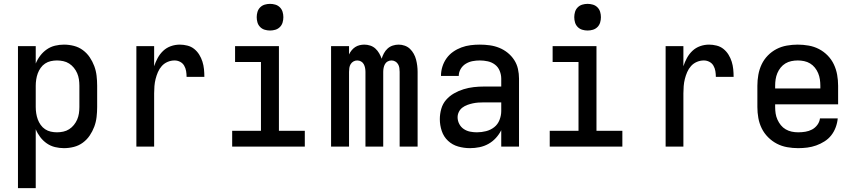

<svg xmlns="http://www.w3.org/2000/svg" viewBox="-20 -759 4424 994"><path d="M73 215V-520H165V-430Q174 -452 188.5 -471Q203 -490 222.5 -503.5Q242 -517 265 -522.5Q288 -528 311 -528Q337 -528 362.5 -521.5Q388 -515 409 -499.5Q430 -484 444.5 -462.5Q459 -441 468 -417Q477 -393 480 -367Q483 -341 483 -315V-205Q483 -179 480 -153Q477 -127 468 -103Q459 -79 444.5 -57.5Q430 -36 409 -20.5Q388 -5 362.5 1.5Q337 8 311 8Q288 8 265 2.5Q242 -3 222.5 -16.5Q203 -30 188.5 -49Q174 -68 165 -90V215ZM275 -74Q291 -74 307.5 -77.5Q324 -81 338 -90Q352 -99 362.5 -112Q373 -125 379.5 -140Q386 -155 388.5 -171.5Q391 -188 391 -205V-315Q391 -332 388.5 -348.5Q386 -365 379.5 -380Q373 -395 362.5 -408Q352 -421 338 -430Q324 -439 307.5 -442.5Q291 -446 275 -446Q259 -446 243 -442.5Q227 -439 213.5 -430Q200 -421 190.5 -407.5Q181 -394 175.5 -379Q170 -364 167.5 -347.5Q165 -331 165 -315V-205Q165 -189 167.5 -172.5Q170 -156 175.5 -141Q181 -126 190.5 -112.5Q200 -99 213.5 -90Q227 -81 243 -77.5Q259 -74 275 -74Z M686 0V-520H778V-416Q785 -438 796.5 -459Q808 -480 825 -496Q842 -512 864.5 -520Q887 -528 911 -528Q930 -528 950 -523Q970 -518 985.5 -505.5Q1001 -493 1011.5 -476Q1022 -459 1028 -440Q1034 -421 1036 -401Q1038 -381 1038 -361H946Q946 -376 943.5 -391Q941 -406 933.5 -419Q926 -432 912.5 -439Q899 -446 884 -446Q865 -446 847.5 -438.5Q830 -431 817.5 -417Q805 -403 797.5 -385.5Q790 -368 785.5 -350Q781 -332 779.5 -313Q778 -294 778 -276V0Z M1182 0V-82H1331V-438H1197V-520H1424V-82H1558V0ZM1378 -601Q1364 -601 1350.5 -605Q1337 -609 1327 -619Q1317 -629 1313 -642.5Q1309 -656 1309 -670Q1309 -684 1313 -697.5Q1317 -711 1327 -721Q1337 -731 1350.5 -735Q1364 -739 1378 -739Q1392 -739 1405.5 -735Q1419 -731 1429 -721Q1439 -711 1443 -697.5Q1447 -684 1447 -670Q1447 -656 1443 -642.5Q1439 -629 1429 -619Q1419 -609 1405.5 -605Q1392 -601 1378 -601Z M1694 0V-520H1787V-477Q1792 -488 1800 -498Q1808 -508 1818.5 -515Q1829 -522 1841.5 -525Q1854 -528 1866 -528Q1882 -528 1897 -523Q1912 -518 1923.5 -507.5Q1935 -497 1943 -483Q1951 -469 1956 -455Q1960 -469 1967.5 -483Q1975 -497 1986.5 -507.5Q1998 -518 2013 -523Q2028 -528 2044 -528Q2060 -528 2075.5 -522.5Q2091 -517 2102.5 -506Q2114 -495 2122 -480.5Q2130 -466 2134 -450.5Q2138 -435 2140 -419Q2142 -403 2142 -387V0H2049V-387Q2049 -397 2047.5 -407.5Q2046 -418 2040.5 -427Q2035 -436 2026 -441Q2017 -446 2007 -446Q1996 -446 1987 -441Q1978 -436 1973 -427Q1968 -418 1966 -407.5Q1964 -397 1964 -387V0H1872V-387Q1872 -397 1870 -407.5Q1868 -418 1863 -427Q1858 -436 1849 -441Q1840 -446 1829 -446Q1819 -446 1810 -441Q1801 -436 1795.5 -427Q1790 -418 1788.5 -407.5Q1787 -397 1787 -387V0Z M2413 8Q2382 8 2352 -0.5Q2322 -9 2299.5 -30Q2277 -51 2267 -81Q2257 -111 2257 -142Q2257 -169 2264.5 -195.5Q2272 -222 2289.5 -242Q2307 -262 2330.5 -275.5Q2354 -289 2380 -297Q2406 -305 2432.5 -308Q2459 -311 2486 -311H2575V-352Q2575 -372 2567 -392Q2559 -412 2542.5 -424.5Q2526 -437 2505.5 -441.5Q2485 -446 2464 -446Q2445 -446 2426.5 -442.5Q2408 -439 2391.5 -429Q2375 -419 2365 -402Q2355 -385 2355 -366H2263Q2263 -391 2270.5 -414.5Q2278 -438 2292 -457.5Q2306 -477 2326 -491Q2346 -505 2369 -513.5Q2392 -522 2416 -525Q2440 -528 2464 -528Q2490 -528 2515.5 -524.5Q2541 -521 2564.5 -511.5Q2588 -502 2608 -486Q2628 -470 2642 -448.5Q2656 -427 2661.5 -402Q2667 -377 2667 -352V0H2575V-85Q2564 -63 2547 -44.5Q2530 -26 2508.5 -14Q2487 -2 2462.5 3Q2438 8 2413 8ZM2449 -74Q2473 -74 2496.5 -80Q2520 -86 2538.5 -100.5Q2557 -115 2566 -138Q2575 -161 2575 -184V-229H2486Q2471 -229 2456.5 -228Q2442 -227 2428 -224Q2414 -221 2400 -216Q2386 -211 2374 -202Q2362 -193 2355.5 -179.5Q2349 -166 2349 -152Q2349 -134 2357.5 -117.5Q2366 -101 2381 -91Q2396 -81 2413.5 -77.5Q2431 -74 2449 -74Z M2826 0V-82H2975V-438H2841V-520H3068V-82H3202V0ZM3022 -601Q3008 -601 2994.5 -605Q2981 -609 2971 -619Q2961 -629 2957 -642.5Q2953 -656 2953 -670Q2953 -684 2957 -697.5Q2961 -711 2971 -721Q2981 -731 2994.5 -735Q3008 -739 3022 -739Q3036 -739 3049.5 -735Q3063 -731 3073 -721Q3083 -711 3087 -697.5Q3091 -684 3091 -670Q3091 -656 3087 -642.5Q3083 -629 3073 -619Q3063 -609 3049.5 -605Q3036 -601 3022 -601Z M3426 0V-520H3518V-416Q3525 -438 3536.5 -459Q3548 -480 3565 -496Q3582 -512 3604.5 -520Q3627 -528 3651 -528Q3670 -528 3690 -523Q3710 -518 3725.5 -505.5Q3741 -493 3751.5 -476Q3762 -459 3768 -440Q3774 -421 3776 -401Q3778 -381 3778 -361H3686Q3686 -376 3683.5 -391Q3681 -406 3673.5 -419Q3666 -432 3652.5 -439Q3639 -446 3624 -446Q3605 -446 3587.5 -438.5Q3570 -431 3557.5 -417Q3545 -403 3537.5 -385.5Q3530 -368 3525.5 -350Q3521 -332 3519.5 -313Q3518 -294 3518 -276V0Z M4112 8Q4084 8 4055.5 3Q4027 -2 4002 -15Q3977 -28 3956.5 -48.5Q3936 -69 3923.5 -94.5Q3911 -120 3906 -148Q3901 -176 3901 -205V-315Q3901 -344 3906 -372Q3911 -400 3923 -425.5Q3935 -451 3955 -471.5Q3975 -492 4000 -505Q4025 -518 4053.5 -523Q4082 -528 4110 -528Q4138 -528 4166.5 -523Q4195 -518 4220 -505Q4245 -492 4265 -471.5Q4285 -451 4297 -425.5Q4309 -400 4314 -372Q4319 -344 4319 -315V-219H3993V-205Q3993 -188 3995.5 -171.5Q3998 -155 4005 -139.5Q4012 -124 4022.5 -111Q4033 -98 4047.5 -89.5Q4062 -81 4078.5 -77.5Q4095 -74 4112 -74Q4131 -74 4149.5 -77Q4168 -80 4184 -88.5Q4200 -97 4211.5 -112.5Q4223 -128 4225 -146H4317Q4315 -123 4306.5 -100Q4298 -77 4283.5 -58.5Q4269 -40 4248.5 -27Q4228 -14 4205.5 -6Q4183 2 4159.5 5Q4136 8 4112 8ZM3993 -301H4227V-315Q4227 -332 4224.5 -348.5Q4222 -365 4215.5 -380.5Q4209 -396 4198.5 -409Q4188 -422 4174 -430.5Q4160 -439 4143.5 -442.5Q4127 -446 4110 -446Q4093 -446 4076.5 -442.5Q4060 -439 4046 -430.5Q4032 -422 4021.5 -409Q4011 -396 4004.5 -380.5Q3998 -365 3995.5 -348.5Q3993 -332 3993 -315Z"/></svg>

Font: Iosevka Semi-Condensed Medium
Style: Regular
Weight: 500
Monospace: yes
Designer: Belleve Invis
Foundry: Belleve Invis
Version: Version 27.3.5